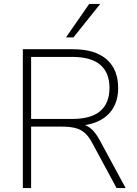

<svg xmlns="http://www.w3.org/2000/svg" viewBox="-20 -955 694 975"><path d="M96 0V-705H351Q462 -705 521 -654Q580 -603 580 -508Q580 -447 553 -403.5Q526 -360 474.5 -337.5Q423 -315 351 -315L362 -327H370Q408 -327 435.5 -307Q463 -287 487 -242L618 0H572L450 -226Q432 -261 411 -279.5Q390 -298 362 -305Q334 -312 295 -312H138V0ZM138 -351H347Q442 -351 489 -391Q536 -431 536 -509Q536 -586 489 -626Q442 -666 347 -666H138ZM315 -765 433 -935H489L353 -765Z"/></svg>

Font: Nunito Sans 12pt ExtraLight
Style: Regular
Weight: 200
Designer: Vernon Adams
Foundry: Vernon Adams
Version: Version 3.101;gftools[0.9.27]